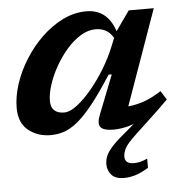

<svg xmlns="http://www.w3.org/2000/svg" viewBox="-53 -579 817 863"><g transform="rotate(-5 355.0 -147.5)"><path d="M694 -102Q648 -56 605 -16.5L543.5 41Q501.5 80 491.5 100.2Q481.5 120.5 481.5 137.5Q481.5 170 522 170Q536.5 170 549.8 167Q563 164 583 155V196.5Q548 217.5 522.5 225Q497 232.5 472 232.5Q433 232.5 415.5 212.2Q398 192 398 164Q398 143.5 406.8 124.2Q415.5 105 438.8 80.5Q462 56 506 20.5L536.5 -5.5Q509.5 4.5 486.8 8.2Q464 12 445 12Q400 12 386.2 -4.2Q372.5 -20.5 388.5 -60.5L457.5 -236H443Q392.5 -157 353 -107.8Q313.5 -58.5 281.2 -32.5Q249 -6.5 219.8 2.8Q190.5 12 160.5 12Q102.5 12 60.5 -21.5Q18.5 -55 18.5 -122.5Q18.5 -174.5 37 -231Q55.5 -287.5 88.8 -340.2Q122 -393 166.2 -435.5Q210.5 -478 261.8 -503.2Q313 -528.5 368 -528.5Q463 -528.5 496 -427.5L558.5 -516H671.5L519 -86.5Q554.5 -89.5 591 -102.2Q627.5 -115 669 -142ZM170 -141Q170 -112 185.8 -98Q201.5 -84 229.5 -84Q255.5 -84 288.5 -109.2Q321.5 -134.5 355.8 -175.8Q390 -217 419.8 -266.5Q449.5 -316 468.5 -364.5L482.5 -399Q466 -425 446 -434.8Q426 -444.5 402.5 -444.5Q368 -444.5 334.2 -423.8Q300.5 -403 271 -369Q241.5 -335 218.8 -294.5Q196 -254 183 -213.8Q170 -173.5 170 -141Z"/></g></svg>

Font: Newsreader 6pt SemiBold
Style: Italic
Weight: 600
Italic angle: -17°
Designer: Hugues Gentile
Foundry: Production Type
Version: Version 1.003; ttfautohint (v1.8.3)